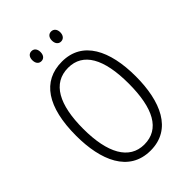

<svg xmlns="http://www.w3.org/2000/svg" viewBox="-259 -1095 1121 1121"><g transform="rotate(-45 301.0 -534.5)"><path d="M186 -945C186 -919 199 -903 220 -903C240 -903 254 -918 254 -945C254 -971 240 -986 220 -986C199 -986 186 -970 186 -945ZM348 -945C348 -919 362 -903 382 -903C403 -903 417 -919 417 -945C417 -971 402 -986 382 -986C362 -986 348 -971 348 -945ZM547 -451C547 -665 472 -817 303 -817C140 -817 55 -688 55 -452C55 -250 123 -83 302 -83C478 -83 547 -246 547 -451ZM113 -451C113 -650 174 -766 303 -766C426 -766 488 -655 488 -451C488 -247 428 -134 301 -134C177 -134 113 -251 113 -451Z"/></g></svg>

Font: Noto Sans Telugu UI Condensed Light
Style: Regular
Weight: 300
Width: 3
Designer: Jelle Bosma - Monotype Design Team
Foundry: Monotype Imaging Inc.
Version: Version 2.005